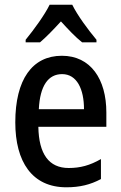

<svg xmlns="http://www.w3.org/2000/svg" viewBox="-20 -786 513 816"><path d="M287 -766H191C170 -723 125 -661 89 -617V-606H150C176 -628 207 -660 239 -695C270 -661 300 -629 329 -606H390V-617C354 -660 309 -721 287 -766ZM243 -549C117 -549 45 -448 45 -266C45 -99 116 10 262 10C319 10 364 -1 409 -25V-110C362 -83 321 -72 272 -72C188 -72 145 -131 143 -247H432V-308C432 -450 365 -549 243 -549ZM244 -471C307 -471 337 -407 337 -322H145C150 -422 185 -471 244 -471Z"/></svg>

Font: Noto Sans Devanagari Condensed Medium
Style: Regular
Weight: 500
Width: 3
Designer: Jelle Bosma - Monotype Design Team
Foundry: Monotype Imaging Inc.
Version: Version 2.004